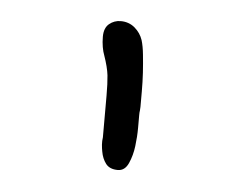

<svg xmlns="http://www.w3.org/2000/svg" viewBox="-32 -731 405 318"><g transform="rotate(5 171.0 -572.0)"><path d="M144.5 -501V-570.3Q144.5 -590.8 143.1 -604Q141.6 -617.2 134.8 -636.7Q132.8 -641.6 131.3 -649.9Q129.9 -658.2 129.9 -667Q129.9 -681.6 138.2 -688.5Q146.5 -695.3 157.2 -695.3Q170.9 -695.3 180.7 -687Q190.4 -678.7 194.3 -667Q197.3 -657.2 198.7 -643.1Q200.2 -628.9 201.2 -613.3Q202.1 -597.7 202.1 -582.5Q202.1 -567.4 202.1 -556.6Q202.1 -552.7 201.7 -550.3Q201.2 -547.9 201.2 -543Q201.2 -537.1 201.2 -522Q201.2 -506.8 199.2 -491.2Q197.3 -475.6 191.4 -462.4Q185.5 -449.2 173.8 -449.2Q160.2 -449.2 153.8 -457.5Q147.5 -465.8 145.5 -477.5Q144.5 -482.4 144 -488.8Q143.6 -495.1 144.5 -501Z"/></g></svg>

Font: ToneOZ-YinPZ-Tsuipita-TC
Style: Regular
Weight: 400
Designer: ÂÆ£ÂøóÂáåJeffrey Xuan(jeffreyx@gmail.com, ToneOZ.com) ÈòøÂù§(cjkFonts)
Foundry: ToneOZ
Version: Version 0.24071